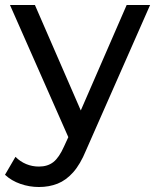

<svg xmlns="http://www.w3.org/2000/svg" viewBox="-42 -550 622 770"><path d="M114 200Q76 200 40 187.5Q4 175 -22 151L20 79Q39 98 63 108Q87 118 114 118Q149 118 172 100Q195 82 215 37L232 0L-2 -530H98L282 -107L466 -530H560L303 53Q280 109 251.5 141Q223 173 189 186.5Q155 200 114 200Z"/></svg>

Font: Montserrat Z Med
Style: Regular
Weight: 500
Designer: Julieta Ulanovsky
Foundry: Julieta Ulanovsky
Version: Version 8.000